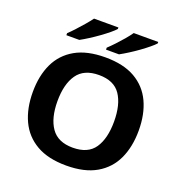

<svg xmlns="http://www.w3.org/2000/svg" viewBox="-158 -1050 1139 1197"><g transform="rotate(20 411.5 -451.0)"><path d="M762.7 -349.6Q762.7 -241.7 725.1 -160.9Q687.5 -80.1 609.9 -35.2Q532.2 9.8 411.6 9.8Q291 9.8 213.1 -35.2Q135.3 -80.1 97.4 -161.1Q59.6 -242.2 59.6 -350.6Q59.6 -458.5 97.4 -538.8Q135.3 -619.1 213.4 -663.6Q291.5 -708 412.6 -708Q532.7 -708 610.1 -663.6Q687.5 -619.1 725.1 -538.6Q762.7 -458 762.7 -349.6ZM223.6 -349.6Q223.6 -237.3 268.3 -173.1Q313 -108.9 411.6 -108.9Q512.2 -108.9 555.7 -173.1Q599.1 -237.3 599.1 -349.6Q599.1 -462.4 555.7 -526.6Q512.2 -590.8 412.6 -590.8Q313 -590.8 268.3 -526.6Q223.6 -462.4 223.6 -349.6ZM688 -910.6V-900.9Q676.8 -888.2 653.1 -868.7Q629.4 -849.1 599.6 -827.6Q569.8 -806.2 539.3 -786.9Q508.8 -767.6 484.4 -754.4H398.4V-767.6Q418.5 -786.1 442.1 -811.3Q465.8 -836.4 488 -862.5Q510.3 -888.7 525.4 -910.6ZM423.8 -910.6V-900.9Q413.1 -888.2 389.4 -868.7Q365.7 -849.1 335.9 -827.6Q306.2 -806.2 275.9 -786.9Q245.6 -767.6 221.2 -754.4H135.3V-767.6Q154.8 -786.1 178 -811.3Q201.2 -836.4 223.6 -862.5Q246.1 -888.7 262.2 -910.6Z"/></g></svg>

Font: Lunasima
Style: Bold
Weight: 700
Designer: The DocRepair Project, Monotype Design Team
Foundry: Google
Version: Version 2.009